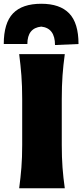

<svg xmlns="http://www.w3.org/2000/svg" viewBox="-52 -1001 438 1021"><path d="M50 0Q57.5 -56.5 61.8 -109.8Q66 -163 66 -230.5V-474Q66 -544.5 61.8 -599.5Q57.5 -654.5 50 -713H292.5Q284.5 -654.5 280.5 -599.5Q276.5 -544.5 276.5 -474V-230.5Q276.5 -163 280.5 -109.8Q284.5 -56.5 292.5 0ZM240.5 -761.5Q240.5 -851.5 167.5 -859.5Q93.5 -852 93.5 -767H-32Q-32 -878.5 17.2 -929.8Q66.5 -981 167.5 -981Q266.5 -981 316 -929.8Q365.5 -878.5 365.5 -767Z"/></svg>

Font: Commissioner Flair ExtraBold
Style: Regular
Weight: 800
Designer: Kostas Bartsokas
Foundry: Kostas Bartsokas
Version: Version 1.000; ttfautohint (v1.8.3)